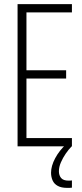

<svg xmlns="http://www.w3.org/2000/svg" viewBox="-20 -708 398 929"><path d="M65 0V-688H328V-648H108V-368H300V-328H108V-40H328V0ZM304 201Q277 201 259.5 191.5Q242 182 234.5 165Q227 148 227 128Q227 95 247 57.5Q267 20 300 -10L327 0Q312 15 298 35.5Q284 56 274.5 78Q265 100 265 121Q265 140 275.5 153Q286 166 312 166Q314 166 318 166Q322 166 328 165V200Q321 201 316.5 201Q312 201 304 201Z"/></svg>

Font: Saira ExtraCondensed ExtraLight
Style: Regular
Weight: 250
Width: 2
Designer: Hector Gatti with collaboration of the Omnibus-Type team
Foundry: Omnibus-Type
Version: Version 1.101